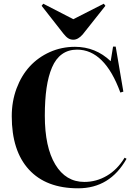

<svg xmlns="http://www.w3.org/2000/svg" viewBox="-20 -995 731 1029"><path d="M373 -782.2Q357.9 -782.2 345.9 -789.6Q334 -796.9 319.8 -814.9L203.1 -963.9L211.9 -975.1L373 -892.1L536.1 -975.1L544.9 -963.9L422.9 -810.1Q398.4 -782.2 373 -782.2ZM398.9 14.2Q227.1 14.2 135 -86.2Q43 -186.5 43 -372.1Q43 -451.7 68.8 -521Q94.7 -590.3 139.6 -639.2Q184.6 -688 247.3 -716.1Q310.1 -744.1 381.8 -744.1Q492.2 -744.1 573.2 -667L585.9 -745.1H600.1L641.1 -503.9L625 -499Q541 -729 393.1 -729Q346.2 -729 312.5 -704.8Q278.8 -680.7 258.8 -633.8Q238.8 -586.9 229.5 -523.2Q220.2 -459.5 220.2 -375Q220.2 -206.5 276.4 -113.3Q332.5 -20 432.1 -20Q496.6 -20 552.7 -53Q608.9 -85.9 647.9 -149.9L658.2 -144Q569.3 14.2 398.9 14.2Z"/></svg>

Font: Display Regular
Style: Bold
Weight: 700
Designer: Latin by Veronika Burian and Jose Scaglione. Greek by Irene Vlachou. Cyrillic by Vera Evstafieva.
Foundry: TypeTogether
Version: Version 3.002